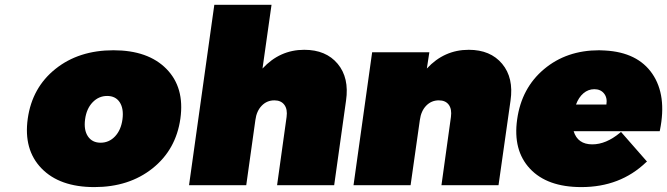

<svg xmlns="http://www.w3.org/2000/svg" viewBox="-20 -762 2745 790"><path d="M150.9 -69.1Q76.2 -146 94.2 -273.9Q112.3 -401.9 208.3 -478.5Q304.2 -555.2 446.8 -555.2Q589.4 -555.2 664.8 -478.5Q740.2 -401.9 722.2 -273.9Q704.1 -146 607.4 -69.1Q510.7 7.8 368.2 7.8Q225.6 7.8 150.9 -69.1ZM361.1 -341.1Q335.9 -314.9 330.1 -271Q324.2 -227.1 341.8 -200.9Q359.4 -174.8 394 -174.8Q428.7 -174.8 453.4 -200.9Q478 -227.1 483.9 -271Q489.7 -314.9 472.7 -341.1Q455.6 -367.2 420.9 -367.2Q386.2 -367.2 361.1 -341.1Z M757.8 0 861.8 -742.2H1097.2L1060.1 -480Q1131.3 -557.1 1231.9 -557.1Q1321.3 -557.1 1369.4 -499.5Q1417.5 -441.9 1403.8 -348.1L1355 0H1120.1L1159.2 -280.8Q1163.6 -312.5 1149.9 -330.8Q1136.2 -349.1 1108.9 -349.1Q1078.1 -349.1 1056.9 -327.1Q1035.6 -305.2 1030.8 -268.1L993.2 0Z M1434.6 0 1511.2 -546.9H1746.6L1736.3 -480Q1807.6 -557.1 1908.7 -557.1Q1998 -557.1 2046.1 -499.5Q2094.2 -441.9 2080.6 -348.1L2031.2 0H1796.4L1835.4 -280.8Q1839.8 -313 1826.4 -331.1Q1813 -349.1 1785.6 -349.1Q1754.9 -349.1 1733.6 -327.1Q1712.4 -305.2 1707.5 -268.1L1669.4 0Z M2107.9 -271Q2126 -399.9 2218.5 -477.5Q2311 -555.2 2445.3 -555.2Q2449.2 -555.2 2457.3 -554.7Q2465.3 -554.2 2469.2 -554.2Q2603.5 -546.9 2664.1 -458.3Q2724.6 -369.6 2695.3 -226.1L2694.3 -222.2H2340.3Q2356.9 -168 2417 -168Q2473.6 -168 2531.2 -215.8L2535.2 -219.2L2642.1 -97.2L2638.2 -94.2Q2531.7 7.8 2372.1 7.8Q2231.4 7.8 2160.6 -67.9Q2089.8 -143.6 2107.9 -271ZM2350.1 -332H2475.1Q2479.5 -359.9 2465.3 -377.4Q2451.2 -395 2425.3 -395Q2400.4 -395 2380.6 -378.2Q2360.8 -361.3 2350.1 -332Z"/></svg>

Font: Trueno UltraBlack
Style: Italic
Weight: 950
Designer: Julieta Ulanovsky
Foundry: Julieta Ulanovsky
Version: Version 3.001b | FøM Fix